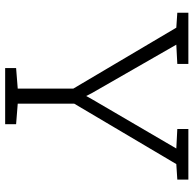

<svg xmlns="http://www.w3.org/2000/svg" viewBox="-23 -728 751 745"><g transform="rotate(90 352.5 -355.5)"><path d="M244.1 0V-42.5L323.7 -48.8V-264.6L87.4 -664.1L29.3 -668V-710.9H228V-668L153.3 -664.1L341.3 -336.4L352.5 -314.5L353 -315.4L364.7 -336.4L556.2 -664.1L480.5 -668V-710.9H676.8V-668L616.7 -664.1L382.3 -268.1V-48.8L461.9 -42.5V0Z"/></g></svg>

Font: Roboto Slab Light
Style: Regular
Weight: 300
Designer: Google
Version: Version 2.000; ttfautohint (v1.8.1.43-b0c9)